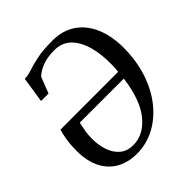

<svg xmlns="http://www.w3.org/2000/svg" viewBox="-204 -893 1046 1046"><g transform="rotate(-45 318.5 -370.0)"><path d="M88 -562 110.5 -710Q137.5 -711 167.8 -721.2Q198 -731.5 244.2 -741.2Q290.5 -751 365 -751Q443.5 -751 498.5 -713.2Q553.5 -675.5 582.5 -607.8Q611.5 -540 611.5 -451Q611.5 -350.5 583.8 -266Q556 -181.5 506.8 -119.5Q457.5 -57.5 392.8 -23.2Q328 11 254 11Q151.5 11 92 -53Q32.5 -117 32.5 -234Q32.5 -277 38.8 -316.8Q45 -356.5 53 -377L497.5 -377.5Q499 -390 499.8 -403.8Q500.5 -417.5 500.5 -431.5Q502 -559 459 -633Q416 -707 336 -707Q277 -707 238.2 -690.5Q199.5 -674 181.5 -654.5L145.5 -562ZM493 -329.5H153.5Q147.5 -303 143 -275.8Q138.5 -248.5 138.5 -220Q138.5 -171.5 152.5 -129.8Q166.5 -88 196.5 -62.2Q226.5 -36.5 274 -36.5Q353 -36.5 413.2 -109.2Q473.5 -182 493 -329.5Z"/></g></svg>

Font: Merriweather Text Regular
Style: Italic
Weight: 400
Italic angle: -7.8°
Designer: Eben Sorkin
Foundry: Eben Sorkin
Version: Version 2.100; ttfautohint (v1.7.19-72a1) -l 8 -r 50 -G 200 